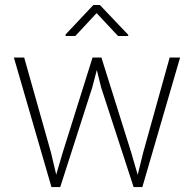

<svg xmlns="http://www.w3.org/2000/svg" viewBox="-20 -763 796 783"><path d="M235.8 -141.1 357.4 -528.3H388.2L356 -405.8L225.6 0H194.3ZM78.6 -528.3 188 -140.6 221.2 0H189.9L36.6 -528.3ZM564 -141.1 671.9 -528.3H714.4L560.5 0H529.3ZM393.6 -528.3 514.6 -142.6 556.2 0H524.9L392.6 -405.8L362.3 -528.3ZM387.2 -742.7 502.9 -621.1V-616.2H461.4L374 -709.5L287.1 -616.2H247.6V-622.6L360.8 -742.7Z"/></svg>

Font: Roboto ExtraLight
Style: Regular
Weight: 250
Designer: Christian Robertson
Foundry: Google
Version: Version 3.009; 2024